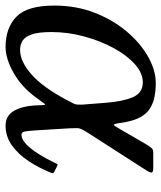

<svg xmlns="http://www.w3.org/2000/svg" viewBox="33 -604 579 689"><g transform="rotate(90 322.5 -259.5)"><path d="M461.5 -47Q477.5 -47 495.5 -64.2Q513.5 -81.5 530.8 -109Q548 -136.5 562.5 -167Q565.5 -173.5 567 -175.8Q568.5 -178 575 -174.5L592 -166Q598.5 -162.5 599.2 -160.5Q600 -158.5 597.5 -152Q580.5 -109.5 556 -72.5Q531.5 -35.5 499.8 -12.8Q468 10 428.5 10Q393.5 10 375.8 -20.2Q358 -50.5 356 -103.5L355.5 -116.5Q355 -136 351.2 -131Q347.5 -126 328.5 -100Q290 -47 239 -18.5Q188 10 147 10Q78 10 38 -28.8Q-2 -67.5 -2 -165Q-2 -244 24 -310.2Q50 -376.5 92 -425.8Q134 -475 182.5 -502Q231 -529 276 -529Q344 -529 376.8 -501.2Q409.5 -473.5 419 -403.5Q422.5 -378 425.8 -378.2Q429 -378.5 443 -403.5L495.5 -494Q505.5 -510.5 510.5 -515.2Q515.5 -520 527 -520H581.5Q600 -520 596.8 -510.2Q593.5 -500.5 579 -479L457.5 -290Q447 -273.5 442.5 -264.8Q438 -256 437.8 -246.8Q437.5 -237.5 438.5 -218L446 -96Q448 -66.5 450.5 -56.8Q453 -47 461.5 -47ZM273.5 -482.5Q240 -482.5 207.8 -453.5Q175.5 -424.5 149.8 -376.5Q124 -328.5 108.5 -270.8Q93 -213 93 -155Q93 -108 101.5 -83.8Q110 -59.5 124.5 -50.8Q139 -42 157 -42Q198 -42 244.5 -82.5Q291 -123 336.5 -209L342 -219.5Q350.5 -235 352.2 -240.5Q354 -246 353.5 -264.5L347 -348Q342.5 -409 327.2 -445.8Q312 -482.5 273.5 -482.5Z"/></g></svg>

Font: Besley
Style: Italic
Weight: 400
Italic angle: -13°
Designer: Owen Earl
Foundry: indestructible type*
Version: Version 4.000; ttfautohint (v1.8.4.7-5d5b)